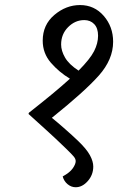

<svg xmlns="http://www.w3.org/2000/svg" viewBox="-20 -644 479 779"><path d="M190.4 -166Q213.4 -147.5 244.1 -120.4Q274.9 -93.3 295.9 -73.2Q331.1 -39.6 344.7 -14.4Q358.4 10.7 358.4 31.7Q358.4 65.4 336.2 90.6Q314 115.7 287.1 115.7Q269 115.7 254.2 103.3Q239.3 90.8 234.4 71.8Q263.2 56.2 275.1 39.1Q287.1 22 287.1 9.8Q287.1 0.5 279.1 -9Q271 -18.6 250 -39.1Q203.1 -84.5 170.9 -113.5Q138.7 -142.6 95.7 -181.6L97.2 -186.5Q149.4 -227.5 191.4 -262.2Q233.4 -296.9 263.7 -324.7Q219.7 -351.1 186.5 -389.4Q153.3 -427.7 153.3 -479Q153.3 -543.5 200.7 -583.5Q248 -623.5 304.7 -623.5Q362.8 -623.5 400.9 -579.6Q439 -535.6 439 -474.6Q439 -402.8 381.1 -337.6Q323.2 -272.5 190.4 -166ZM321.8 -562.5Q284.7 -562.5 256.3 -533.9Q228 -505.4 228 -463.4Q228 -438 243.9 -410.4Q259.8 -382.8 298.8 -357.4Q345.7 -404.8 361.8 -436.5Q377.9 -468.3 377.9 -499Q377.9 -529.8 362.3 -546.1Q346.7 -562.5 321.8 -562.5Z"/></svg>

Font: Sitara
Style: Italic
Weight: 400
Italic angle: -11°
Designer: Neelakash Kshetrimayum
Foundry: Neelakash Kshetrimayum
Version: Version 1.000;PS Version 1.000;PS 1.0;hotconv 1.;hotconv 1.0